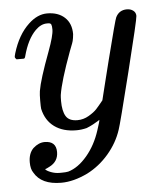

<svg xmlns="http://www.w3.org/2000/svg" viewBox="-49 -484 594 731"><g transform="rotate(-5 248.0 -118.5)"><path d="M462 -431Q476 -431 486 -423.5Q496 -416 496 -403Q496 -390 447 -193Q398 4 391 23Q375 72 339.5 113.5Q304 155 257 179Q203 205 156 205Q80 205 53 157Q43 143 43 117Q43 83 62 64Q83 45 106 45Q150 45 150 87Q150 124 115 141Q113 142 110 143.5Q107 145 105 146Q103 147 102 147L99 148Q102 154 120 161Q136 167 152 167H160Q177 167 186 165Q224 154 258 114Q292 74 310 18Q321 -15 321 -21L315 -17Q309 -13 296 -6Q283 1 270 6Q250 11 231 11Q180 11 147 -13Q114 -37 104 -82Q103 -89 103 -113Q103 -137 105 -150Q112 -193 151 -297Q173 -356 173 -379Q173 -393 170.5 -398.5Q168 -404 159 -404H154Q131 -404 110 -383Q78 -351 61 -287Q61 -286 60 -283.5Q59 -281 58.5 -280.5Q58 -280 57 -279Q56 -278 53.5 -278Q51 -278 49 -278Q47 -278 41 -278H27Q21 -284 21 -287Q21 -290 24 -301Q45 -371 87 -410Q121 -442 158 -442Q200 -442 225 -419Q250 -396 250 -355Q248 -336 247 -334Q247 -328 232 -291Q191 -180 183 -128Q182 -120 182 -105Q182 -67 194 -47Q206 -27 238 -27Q261 -27 281.5 -39Q302 -51 312.5 -62.5Q323 -74 339 -94Q339 -95 344 -114.5Q349 -134 358.5 -173Q368 -212 377 -247Q415 -397 419 -404Q432 -431 462 -431Z"/></g></svg>

Font: MathJax_Math
Style: Italic
Weight: 400
Version: Version 1.1